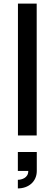

<svg xmlns="http://www.w3.org/2000/svg" viewBox="-20 -755 304 1070"><path d="M184.5 0V-735H80V0ZM79.5 295C138.5 295 185 257.5 185 197.5V92H79.5V197.5H137.5V199C137.5 237 99.5 247 79.5 247Z"/></svg>

Font: Vela Sans SemBd
Style: Regular
Weight: 600
Designer: Principal design: Mikhail Sharanda - project Manrope.
Design modification: Ravid Balaliev
Foundry: Mikhail Sharanda
Version: Version 1.001